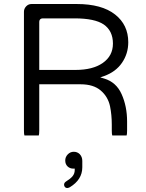

<svg xmlns="http://www.w3.org/2000/svg" viewBox="-20 -696 735 967"><path d="M308.6 112.3Q308.6 130.9 320.3 142.1Q332 153.3 349.6 153.3H356.4V160.2Q356.4 178.2 345.2 191.9Q334.5 204.6 311.5 218.8Q306.2 222.7 304.4 226.6Q302.7 230.5 302.7 234.4Q302.7 241.7 307.6 246.6Q312 251 318.4 251Q323.7 251 331.5 247.1Q394.5 209 394.5 146.5V114.3Q394.5 93.8 381.3 80.1Q369.1 68.4 351.6 68.4Q334 68.4 321.3 81.5Q308.6 94.7 308.6 112.3ZM360.4 -343.8H177.7V-585Q177.7 -597.2 186.5 -601.6Q190.9 -603.5 196.3 -603.5H355.5Q457 -603.5 502.4 -572.8Q548.8 -540.5 548.8 -476.6Q548.8 -414.6 497.6 -378.9Q447.3 -343.8 360.4 -343.8ZM617.7 -13.7Q620.1 -20 620.1 -39.1V-84Q620.1 -160.6 592.3 -222.2Q565.4 -282.2 504.9 -300.3L484.9 -306.2L504.4 -313Q563 -334 594.5 -379.9Q626 -425.8 626 -483.4Q626 -570.8 559.6 -623Q492.7 -675.8 366.2 -675.8H138.7Q123 -675.8 111.8 -664.1Q100.6 -652.3 100.6 -636.7V-39.1Q100.6 -20 103 -13.7H175.3Q177.7 -20 177.7 -39.1V-271.5H385.7Q450.7 -271.5 487.3 -240.2Q523.9 -209 534.2 -160.6Q543 -117.7 543 -68.4V-39.1Q543 -20 545.4 -13.7Z"/></svg>

Font: YuPearl-Light
Style: Light
Weight: 300
Designer: Max Yao
Foundry: Max-Everyday
Version: Version 1.011; ttfautohint (v1.8.3)